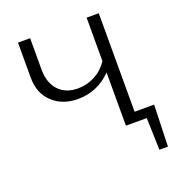

<svg xmlns="http://www.w3.org/2000/svg" viewBox="-150 -781 1021 1099"><g transform="rotate(-20 360.5 -231.5)"><path d="M693 -58 685 195H633L627 0H500V-324Q415 -237 295 -237Q202 -237 142 -293Q82 -349 82 -444V-658H156V-467Q156 -386 199 -340Q242 -294 316 -294Q372 -294 420.5 -320Q469 -346 500 -393V-658H574V-58Z"/></g></svg>

Font: EauTestSC
Style: Regular
Weight: 400
Designer: Christian Thalmann (Catharsis Fonts)
Version: Version 0.001;PS 000.001;hotconv 1.0.88;makeotf.lib2.5.64775